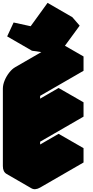

<svg xmlns="http://www.w3.org/2000/svg" viewBox="-63 -1269 646 1340"><path d="M130 -550Q130 -577 142 -606.5Q154 -636 174 -661.5Q194 -687 217 -700L520 -875V-775L217 -600V-380L520 -555V-455L217 -280V-60L520 -235V-135L217 40Q182 60 156 45Q130 30 130 -10ZM345 -888 160 -915 205 -1012 324 -986 442 -1149 493 -1090ZM520 -235 217 -60 43 -160 346 -335ZM520 -555 217 -380 43 -480 346 -655ZM520 -875 217 -700Q194 -687 174 -661.5Q154 -636 142 -606.5Q130 -577 130 -550V-10Q130 30 156 45L-17 -55Q-43 -70 -43 -110V-650Q-43 -677 -31 -706.5Q-19 -736 0.7 -761.5Q20.4 -787 43 -800L346 -975ZM442 -1149 324 -986 151 -1086 269 -1249ZM324 -986 205 -1012 32 -1112 151 -1086ZM205 -1012 160 -915 -13 -1015 32 -1112Z"/></svg>

Font: Nabla Normal
Style: Regular
Weight: 400
Designer: Arthur Reinders Folmer
Version: Version 1.000